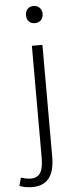

<svg xmlns="http://www.w3.org/2000/svg" viewBox="-102 -787 424 1069"><g transform="rotate(-5 110.0 -252.0)"><path d="M33 250C121 250 159 195 159 90V-534H100V88C100 155 88 202 30 202C9 202 -11 196 -25 192L-37 237C-21 244 6 250 33 250ZM128 -658C155 -658 175 -676 175 -707C175 -735 155 -754 128 -754C101 -754 82 -735 82 -707C82 -676 101 -658 128 -658Z"/></g></svg>

Font: GenYoGothic2 TW L
Style: Regular
Weight: 300
Version: Version 2.100;PS 2.1;hotconv 16.6.51;makeotf.lib2.5.65220 DE